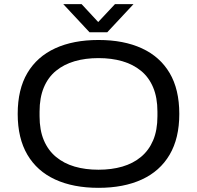

<svg xmlns="http://www.w3.org/2000/svg" viewBox="-20 -890 946 922"><path d="M453 12Q332 12 245 -28Q158 -68 111.5 -147Q65 -226 65 -343Q65 -461 111.5 -539.5Q158 -618 245 -658Q332 -698 453 -698Q574 -698 661 -658Q748 -618 794.5 -539.5Q841 -461 841 -343Q841 -226 794.5 -147Q748 -68 661 -28Q574 12 453 12ZM453 -75Q516 -75 567.5 -90Q619 -105 657 -136.5Q695 -168 715.5 -216.5Q736 -265 736 -332V-354Q736 -421 715.5 -470Q695 -519 657 -550Q619 -581 567.5 -596Q516 -611 453 -611Q390 -611 338.5 -596Q287 -581 249 -550Q211 -519 190.5 -470Q170 -421 170 -354V-332Q170 -265 190.5 -216.5Q211 -168 249 -136.5Q287 -105 338.5 -90Q390 -75 453 -75ZM284 -870H372L474 -760H429L532 -870H621L495 -735H410Z"/></svg>

Font: Archivo SemiExpanded
Style: Regular
Weight: 400
Width: 6
Designer: Hector Gatti
Foundry: Omnibus-Type
Version: Version 2.001